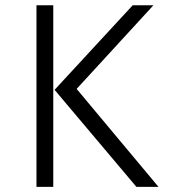

<svg xmlns="http://www.w3.org/2000/svg" viewBox="-20 -725 655 745"><path d="M186.7 0H121.5V-704.6H186.7ZM191.8 -376.4 494.9 -704.6H575.4L277.4 -380L594.9 0H509.2Z"/></svg>

Font: Fira Code Light
Style: Regular
Weight: 300
Monospace: yes
Designer: Carrois Corporate, Edenspiekermann AG, Nikita Prokopov
Foundry: Carrois Corporate, Edenspiekermann AG, Nikita Prokopov
Version: Version 6.000; ttfautohint (v1.8.2) -l 8 -r 50 -G 200 -x 14 